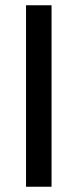

<svg xmlns="http://www.w3.org/2000/svg" viewBox="-20 -710 294 730"><path d="M176 -690V0H79V-690Z"/></svg>

Font: Exo 2 Medium
Style: Regular
Weight: 500
Designer: Natanael Gama
Foundry: Natanael Gama
Version: Version 2.010